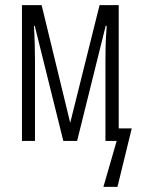

<svg xmlns="http://www.w3.org/2000/svg" viewBox="-20 -552 552 752"><path d="M496 -49H445V-532H370L255 -71L143 -532H66V0H117V-316C117 -348 116 -400 113 -451H116L228 0H282L394 -451H398C393 -388 393 -343 393 -313V0H437L385 180H440Z"/></svg>

Font: Noto Sans Display Condensed Light
Style: Regular
Weight: 300
Width: 3
Designer: Monotype Design Team
Foundry: Monotype Imaging Inc.
Version: Version 1.900